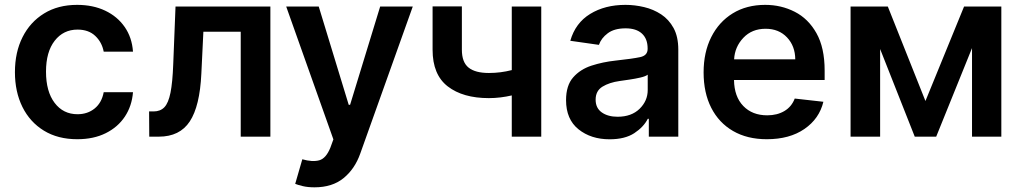

<svg xmlns="http://www.w3.org/2000/svg" viewBox="-20 -573 4282 805"><path d="M304 10.7Q222.7 10.7 164.1 -25.2Q105.5 -61.1 74 -124.6Q42.6 -188.2 42.6 -270.6Q42.6 -354 74.6 -417.4Q106.5 -480.8 165 -516.7Q223.4 -552.6 303.3 -552.6Q370 -552.6 421.2 -528.2Q472.3 -503.9 502.8 -459.9Q533.4 -415.8 537.6 -356.5H414.8Q407.3 -396 379.4 -422.4Q351.6 -448.9 305 -448.9Q245.7 -448.9 209.3 -402.2Q172.9 -355.5 172.9 -272.7Q172.9 -189.3 209 -141.7Q245 -94.1 305 -94.1Q347.3 -94.1 377 -118.3Q406.6 -142.4 414.8 -186.4H537.6Q533 -128.6 503.6 -84.2Q474.1 -39.8 423.3 -14.6Q372.5 10.7 304 10.7Z M605.8 0 605.1 -105.8H623.9Q652.3 -105.8 669.2 -123.4Q686.1 -141 694.8 -184.3Q703.5 -227.6 706.3 -304L715.9 -545.5H1113.6V0H989.3V-440H832.7L824.2 -264.2Q817.8 -127.8 775.7 -63.9Q733.7 0 645.6 0Z M1298.7 212.4Q1270.6 212.4 1249.6 207.4Q1228.7 202.4 1217.7 197.8L1247.5 94.8Q1289.8 106.9 1318.4 99.1Q1346.9 91.3 1365.1 46.2L1377.8 11.4L1180 -545.5H1316.4L1442.1 -133.5H1447.8L1573.9 -545.5H1710.6L1490.4 71Q1467.7 135.3 1420.5 173.8Q1373.2 212.4 1298.7 212.4Z M2249.3 -545.5V0H2125.7V-172.9Q2103 -167.6 2078.5 -164.6Q2054 -161.6 2029.8 -161.6Q1920.8 -161.6 1857.2 -210.8Q1793.7 -259.9 1793.7 -364.3V-546.2H1916.5V-364.3Q1916.5 -311.8 1944.8 -289.4Q1973 -267 2029.8 -267Q2055 -267 2078.7 -270.1Q2102.3 -273.1 2125.7 -279.1V-545.5Z M2535.9 11Q2457.7 11 2405.5 -30.9Q2353.3 -72.8 2353.3 -153.1Q2353.3 -214.5 2383 -248.4Q2412.6 -282.3 2460 -297.8Q2507.5 -313.2 2560.4 -318.9Q2632.5 -326.7 2663.9 -333.5Q2695.3 -340.2 2695.3 -367.9V-370Q2695.3 -410.2 2671.5 -432.2Q2647.7 -454.2 2603 -454.2Q2555.8 -454.2 2528.2 -433.6Q2500.7 -413 2491.1 -384.9L2371.1 -402Q2392.4 -476.6 2454.4 -514.6Q2516.3 -552.6 2602.3 -552.6Q2641.3 -552.6 2680.4 -543.3Q2719.5 -534.1 2752 -512.8Q2784.4 -491.5 2804.2 -455.3Q2823.9 -419 2823.9 -365.1V0H2700.3V-74.9H2696Q2678.6 -40.5 2639.4 -14.7Q2600.1 11 2535.9 11ZM2569.2 -83.5Q2627.5 -83.5 2661.6 -116.8Q2695.7 -150.2 2695.7 -195.7V-259.9Q2687.5 -253.2 2665.7 -248Q2643.8 -242.9 2619.3 -239.3Q2594.8 -235.8 2577.8 -233.3Q2534.8 -227.3 2506 -209.7Q2477.3 -192.1 2477.3 -155.2Q2477.3 -119.7 2503.2 -101.6Q2529.1 -83.5 2569.2 -83.5Z M3195 10.7Q3112.9 10.7 3053.4 -23.8Q2994 -58.2 2962 -121.1Q2930 -183.9 2930 -269.5Q2930 -353.7 2962 -417.4Q2994 -481.2 3052 -516.9Q3110.1 -552.6 3188.2 -552.6Q3255.3 -552.6 3312.1 -523.6Q3369 -494.7 3403.2 -433.8Q3437.5 -372.9 3437.5 -277V-237.6H3057.5Q3058.6 -167.6 3096.4 -128.6Q3134.2 -89.5 3196.7 -89.5Q3238.3 -89.5 3268.6 -107.4Q3299 -125.4 3312.1 -159.8L3432.2 -146.3Q3415.1 -75.3 3352.8 -32.3Q3290.5 10.7 3195 10.7ZM3057.9 -324.2H3314.3Q3313.9 -380 3279.7 -416.2Q3245.4 -452.4 3190 -452.4Q3132.5 -452.4 3096.6 -414.4Q3060.7 -376.4 3057.9 -324.2Z M3860.1 -149.5 4022 -545.5H4178.3V0H4055.4V-371.4L3905.2 0H3815.3L3670.1 -367.5V0H3546.2V-545.5H3702.4Z"/></svg>

Font: Inter UI Semi Bold
Style: Regular
Weight: 600
Designer: Rasmus Andersson
Foundry: rsms
Version: 3.2;8d6f07862